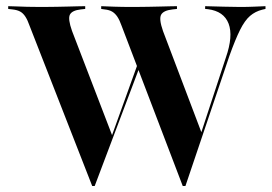

<svg xmlns="http://www.w3.org/2000/svg" viewBox="-20 -591 879 621"><path d="M571 10.5 373.4 -507.3Q366.9 -525.8 359.7 -536.7Q352.4 -547.6 343.1 -553.2Q333.9 -558.9 318.5 -560.5L307.3 -562.1V-571Q322.6 -570.2 348.8 -569.4Q375 -568.5 407.3 -568.5H413.7H416.1Q438.7 -568.5 458.9 -569Q479 -569.4 496.8 -569.8Q514.5 -570.2 528.6 -570.6Q542.7 -571 552.4 -571V-562.1L537.9 -560.5Q508.9 -557.3 501.2 -543.5Q493.5 -529.8 507.3 -490.3L633.9 -156.5L625.8 -146.8L710.5 -404.8Q734.7 -474.2 719.4 -514.5Q704 -554.8 652.4 -561.3L643.5 -562.1V-571Q675.8 -570.2 703.2 -569.4Q730.6 -568.5 755.6 -568.5Q781.5 -568.5 800.4 -569.4Q819.4 -570.2 838.7 -571V-562.1L828.2 -559.7Q805.6 -554 788.7 -539.5Q771.8 -525 756.5 -494.4Q741.1 -463.7 721.8 -409.7L579.8 10.5ZM278.2 10.5 75.8 -507.3Q69.4 -525.8 62.1 -537.1Q54.8 -548.4 45.2 -553.6Q35.5 -558.9 20.2 -560.5L6.5 -562.1V-571Q17.7 -571 33.1 -570.2Q48.4 -569.4 68.1 -569Q87.9 -568.5 109.7 -568.5H116.9H121Q143.5 -568.5 163.7 -569Q183.9 -569.4 200.8 -569.8Q217.7 -570.2 231.5 -570.6Q245.2 -571 255.6 -571V-562.1L241.1 -560.5Q212.9 -557.3 206 -543.5Q199.2 -529.8 212.9 -491.1L345.2 -146.8L335.5 -134.7L436.3 -414.5L441.9 -401.6L286.3 10.5Z"/></svg>

Font: Playfair 144pt SemiCondensed
Style: Bold
Weight: 700
Width: 4
Designer: Claus Eggers Sørensen
Foundry: Claus Eggers Sørensen
Version: Version 2.203